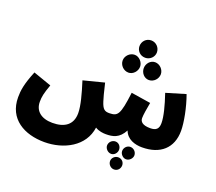

<svg xmlns="http://www.w3.org/2000/svg" viewBox="-167 -1053 1723 1531"><g transform="rotate(20 695.0 -287.5)"><path d="M868 -675C909 -675 942 -708 942 -747C942 -788 909 -822 868 -822C825 -822 794 -788 794 -747C794 -708 825 -675 868 -675ZM783 -518C821 -518 855 -554 855 -594C855 -632 821 -669 783 -669C741 -669 707 -632 707 -594C707 -554 741 -518 783 -518ZM956 -518C997 -518 1031 -554 1031 -594C1031 -632 997 -669 956 -669C916 -669 886 -632 886 -594C886 -554 916 -518 956 -518ZM342 232C506 232 669 148 691 -18C722 2 760 5 782 5C840 5 894 -5 935 -82C960 -15 1028 5 1088 5C1243 5 1337 -79 1337 -225C1337 -297 1314 -416 1278 -516L1114 -467C1147 -370 1169 -284 1169 -230C1169 -180 1147 -161 1097 -161C1032 -161 1010 -185 1010 -215C1010 -243 1019 -296 1029 -350L863 -376C839 -179 820 -164 753 -162C711 -161 693 -174 674 -234C667 -254 654 -303 636 -380L460 -335C492 -234 518 -139 518 -77C518 22 452 66 350 66C256 66 199 20 199 -58C199 -101 205 -131 233 -209L79 -263C31 -146 24 -89 24 -33C24 151 172 232 342 232ZM1001 33C974 33 950 57 950 86C950 111 974 138 1001 138C1030 138 1054 111 1054 86C1054 57 1030 33 1001 33ZM875 33C846 33 822 57 822 86C822 111 846 138 875 138C903 138 924 111 924 86C924 57 903 33 875 33ZM939 144C911 144 887 167 887 194C887 223 911 247 939 247C969 247 990 223 990 194C990 167 969 144 939 144Z"/></g></svg>

Font: Noto Sans Arabic UI SmCn Bk
Style: Regular
Weight: 900
Width: 4
Designer: Monotype Design Team, Nadine Chahine and Nizar Qandah
Foundry: Monotype Imaging Inc.
Version: Version 2.010